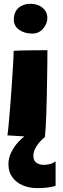

<svg xmlns="http://www.w3.org/2000/svg" viewBox="-20 -720 330 1012"><path d="M273 130.5V259Q262 263.5 238.2 267.5Q214.5 271.5 175.5 271.5Q136 271.5 101.5 257.5Q67 243.5 45.8 215.2Q24.5 187 24.5 145.5Q24.5 113 38.8 83.8Q53 54.5 74 31.2Q95 8 115.5 -7Q136 -22 148 -25.5L216 3.5Q205 11 190.8 26.5Q176.5 42 166.2 61.5Q156 81 156 101Q156 128 172.8 138.5Q189.5 149 209.5 149Q225.5 149 242 145Q258.5 141 273 130.5ZM216 3.5Q200 3.5 166.5 2Q133 0.5 93.5 -2Q54 -4.5 19 -6.5Q21.5 -19.5 25.2 -58.8Q29 -98 33.2 -151.8Q37.5 -205.5 41.5 -263Q45.5 -320.5 48.5 -370.8Q51.5 -421 52 -452Q63 -453 87.8 -453.8Q112.5 -454.5 141.5 -454.8Q170.5 -455 195 -455.2Q219.5 -455.5 230 -455.5Q230 -426.5 229.5 -386Q229 -345.5 228.2 -299Q227.5 -252.5 226.5 -205.8Q225.5 -159 224 -117Q222.5 -75 220.5 -43.5Q218.5 -12 216 3.5ZM140 -700Q179.5 -700 204.5 -679Q229.5 -658 229.5 -626Q229.5 -594 207 -568.5Q184.5 -543 150 -543Q109.5 -543 81.2 -562.8Q53 -582.5 53 -615.5Q53 -657 77.5 -678.5Q102 -700 140 -700Z"/></svg>

Font: Grandstander Thin Black
Style: Regular
Weight: 900
Version: Version 1.200